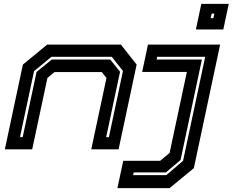

<svg xmlns="http://www.w3.org/2000/svg" viewBox="-20 -770 1200 990"><path d="M5 0 98 -437 223 -540H603.5L684.5 -437L591.5 0H450.5L529 -368L505 -398.5H261.5L224.5 -368L146 0ZM83 -63H97L168.5 -399L247 -463H548.5L599 -400L527.5 -63H541.5L614 -404L556.5 -477H245L155.5 -403ZM990 -618 1018 -750H1159.5L1131.5 -618ZM1066 -676H1080L1085.5 -700H1071.5ZM585.5 200 615.5 59H806L854.5 18.5L943.5 -399H713L743 -540H1115L979.5 97L854.5 200ZM666.5 133H837.5L924 59L1038 -477H790.5L787.5 -463H1021L911 55L835.5 119H669.5Z"/></svg>

Font: Tourney Expanded Regular
Style: Bold Italic
Weight: 700
Width: 7
Italic angle: -12°
Designer: Tyler Finck
Foundry: Etcetera Type Co
Version: Version 1.010; ttfautohint (v1.8.3)